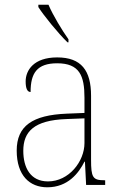

<svg xmlns="http://www.w3.org/2000/svg" viewBox="-20 -786 514 816"><path d="M267 -606H271V-619C244 -657 205 -721 186 -766H143V-756C165 -721 229 -642 267 -606ZM181 10C269 10 315 -51 339 -99H341L346 0H427V-20H422C374 -20 367 -33 367 -107V-379C367 -486 326 -542 223 -542C123 -542 89 -487 89 -440C89 -410 96 -395 110 -395C110 -475 137 -517 223 -517C318 -517 339 -464 339 -371V-306L264 -303C118 -297 51 -251 51 -146C51 -40 106 10 181 10ZM184 -15C109 -15 79 -74 79 -145C79 -226 124 -275 262 -280L339 -283V-178C339 -100 273 -15 184 -15Z"/></svg>

Font: Noto Serif Armenian SemiCondensed Thin
Style: Regular
Weight: 100
Width: 4
Designer: Monotype Design Team
Foundry: Monotype Imaging Inc.
Version: Version 2.008